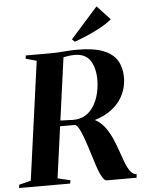

<svg xmlns="http://www.w3.org/2000/svg" viewBox="-83 -1034 825 1085"><g transform="rotate(-5 329.5 -492.0)"><path d="M-19.5 0 -17 -18.5 50 -35.5 142.5 -707.5 81 -725 83.5 -743H220Q248.5 -743 273.8 -744.8Q299 -746.5 324.2 -748.2Q349.5 -750 377.5 -750Q469.5 -750 524 -728.2Q578.5 -706.5 602 -666.5Q625.5 -626.5 625.5 -572Q625.5 -514 598.5 -463.8Q571.5 -413.5 515.8 -378.5Q460 -343.5 373 -332L391 -356.5Q428 -355.5 455.2 -337Q482.5 -318.5 502.2 -290Q522 -261.5 536.2 -228.5Q550.5 -195.5 561 -165Q572 -134 581.2 -108Q590.5 -82 600.2 -62.8Q610 -43.5 621.8 -32.5Q633.5 -21.5 649.5 -19.5L647 0H477.5Q467 0 456 -16.5Q445 -33 434.8 -60Q424.5 -87 415 -118.5Q403.5 -155 392.5 -190Q381.5 -225 370.8 -254Q360 -283 349.5 -302.5Q339 -322 328 -327.5Q317.5 -327.5 305 -327.5Q292.5 -327.5 280 -327.5Q267.5 -327.5 255.8 -327.5Q244 -327.5 235 -327.5L240 -360Q246.5 -359.5 256.2 -359.2Q266 -359 277.2 -358.5Q288.5 -358 298.8 -357.8Q309 -357.5 317 -357Q360 -356.5 390 -375.8Q420 -395 438.8 -427Q457.5 -459 466 -496.8Q474.5 -534.5 474.5 -570.5Q474.5 -638 447.2 -680Q420 -722 357.5 -722Q345.5 -722 332 -720.5Q318.5 -719 305.8 -716.5Q293 -714 283.5 -710.5L297 -729L202 -35.5L273.5 -18.5L270.5 0ZM366 -796 351.5 -811 506 -984.5 580 -905Q552 -881.5 515.8 -861.8Q479.5 -842 441 -825.5Q402.5 -809 366 -796Z"/></g></svg>

Font: Merriweather 144pt
Style: Bold Italic
Weight: 700
Italic angle: -7.8°
Version: Version 2.101